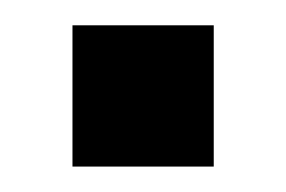

<svg xmlns="http://www.w3.org/2000/svg" viewBox="-20 -131 225 151"><path d="M37 -111.1H148.1V0H37Z"/></svg>

Font: Jersey 15
Style: Regular
Weight: 400
Designer: Sarah Cadigan-Fried
Version: Version 1.001; ttfautohint (v1.8.4.7-5d5b)